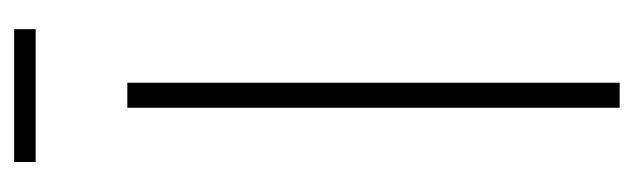

<svg xmlns="http://www.w3.org/2000/svg" viewBox="-326 -552 879 266"><g transform="rotate(-90 113.0 -419.5)"><path d="M205.1 -809.1H21V-838.9H205.1ZM130.9 -682.1V0H96.2V-682.1Z"/></g></svg>

Font: Fira Sans Compressed UltraLight
Style: Regular
Weight: 200
Width: 1
Designer: Carrois Corporate & Edenspiekermann AG
Foundry: Carrois Corporate GbR & Edenspiekermann AG
Version: Version 4.203;PS 004.203;hotconv 1.0.88;makeotf.lib2.5.64775